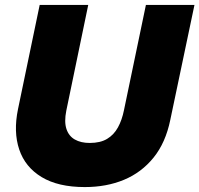

<svg xmlns="http://www.w3.org/2000/svg" viewBox="-20 -749 809 779"><path d="M324 10Q216 10 149 -30.5Q82 -71 58 -142.5Q34 -214 53 -306L141 -729H338L249 -300Q240 -255 249.5 -226Q259 -197 283.5 -183Q308 -169 344 -169Q387 -169 414.5 -185.5Q442 -202 458.5 -232Q475 -262 483 -302L572 -729H769L671 -263Q652 -170 603 -109.5Q554 -49 483 -19.5Q412 10 324 10Z"/></svg>

Font: Mona Sans ExtraLight Black
Style: Italic
Weight: 900
Italic angle: -11.6951°
Version: Version 2.000